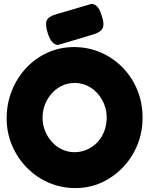

<svg xmlns="http://www.w3.org/2000/svg" viewBox="-20 -939 761 979"><path d="M365 20Q292 20 228.5 -7.5Q165 -35 117 -84Q69 -133 41.5 -197.5Q14 -262 14 -335Q14 -411 40.5 -477Q67 -543 114 -593Q161 -643 223.5 -671Q286 -699 357 -699Q430 -699 493.5 -671.5Q557 -644 605 -595Q653 -546 680 -480.5Q707 -415 707 -339Q707 -265 680.5 -200Q654 -135 606.5 -85.5Q559 -36 497.5 -8Q436 20 365 20ZM360 -163Q394 -163 424 -176.5Q454 -190 476.5 -213.5Q499 -237 511.5 -269.5Q524 -302 524 -339Q524 -376 511 -408Q498 -440 475.5 -464.5Q453 -489 423.5 -502.5Q394 -516 361 -516Q327 -516 297.5 -502.5Q268 -489 245.5 -464.5Q223 -440 210 -408Q197 -376 197 -339Q197 -303 210 -271Q223 -239 245.5 -214.5Q268 -190 297.5 -176.5Q327 -163 360 -163ZM277 -710Q259 -710 246 -725Q233 -740 223 -771Q210 -813 218 -833.5Q226 -854 262 -865L446 -919Q464 -919 477 -904Q490 -889 499 -858Q513 -818 504 -797Q495 -776 461 -765Z"/></svg>

Font: Fredoka Light
Style: Bold
Weight: 700
Version: Version 2.001